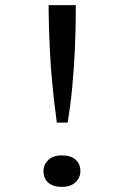

<svg xmlns="http://www.w3.org/2000/svg" viewBox="-20 -720 482 750"><path d="M202 -241Q193 -307 185.5 -380.5Q178 -454 174.5 -529.5Q171 -605 170 -673V-700H276V-673Q276 -604 272.5 -527.5Q269 -451 262 -377.5Q255 -304 244 -241ZM222 10Q187 10 168.5 -6.5Q150 -23 150 -52Q150 -77 168.5 -95Q187 -113 222 -113Q256 -113 275 -96.5Q294 -80 294 -52Q294 -26 275 -8Q256 10 222 10Z"/></svg>

Font: Lexend Mega Light
Style: Regular
Weight: 300
Version: Version 1.007